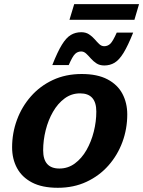

<svg xmlns="http://www.w3.org/2000/svg" viewBox="-20 -880 680 912"><path d="M368 -528.5Q442.5 -528.5 490.5 -503.2Q538.5 -478 561.5 -434.5Q584.5 -391 584.5 -336.5Q584.5 -268 561.5 -205.5Q538.5 -143 495.2 -94Q452 -45 391 -16.5Q330 12 254.5 12Q180 12 132 -13.2Q84 -38.5 60.8 -81.8Q37.5 -125 37.5 -180Q37.5 -248 60.5 -310.5Q83.5 -373 126.8 -422.2Q170 -471.5 231 -500Q292 -528.5 368 -528.5ZM262 -79.5Q303 -79.5 335.5 -103.5Q368 -127.5 390.8 -167.2Q413.5 -207 425.5 -254.8Q437.5 -302.5 437.5 -350Q437.5 -436.5 360.5 -436.5Q319.5 -436.5 287 -412.5Q254.5 -388.5 231.8 -349Q209 -309.5 197 -261.5Q185 -213.5 185 -166Q185 -79.5 262 -79.5ZM612.5 -725Q587.5 -662.5 566.8 -628.8Q546 -595 524.2 -582Q502.5 -569 475.5 -569Q453.5 -569 438.2 -579Q423 -589 411.5 -602.2Q400 -615.5 389.2 -625.5Q378.5 -635.5 365.5 -635.5Q349 -635.5 336.8 -624Q324.5 -612.5 306.5 -571H228.5Q253 -633.5 273.8 -667.2Q294.5 -701 316.5 -714Q338.5 -727 366 -727Q387.5 -727 402.8 -717Q418 -707 429.5 -693.8Q441 -680.5 451.5 -670.5Q462 -660.5 475 -660.5Q491.5 -660.5 503.8 -672Q516 -683.5 534.5 -725ZM310 -786 332.5 -860.5H640.5L618.5 -786Z"/></svg>

Font: Newsreader 6pt SemiBold
Style: Italic
Weight: 600
Italic angle: -17°
Designer: Hugues Gentile
Foundry: Production Type
Version: Version 1.003; ttfautohint (v1.8.3)